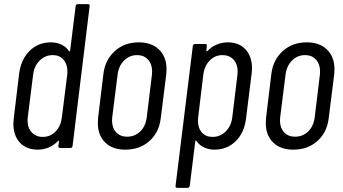

<svg xmlns="http://www.w3.org/2000/svg" viewBox="-20 -720 1669 934"><path d="M359 -700H408Q418 -700 416 -690L333 -10Q331 0 322 0H273Q268 0 265.5 -3Q263 -6 264 -10L267 -32Q267 -34 265.5 -35Q264 -36 262 -34Q242 -13 216.5 -2.5Q191 8 164 8Q108 8 76.5 -26.5Q45 -61 45 -118Q45 -127 47 -145L73 -361Q82 -431 124 -472.5Q166 -514 228 -514Q255 -514 278 -503.5Q301 -493 316 -471Q317 -469 319 -470Q321 -471 321 -473L348 -690Q348 -694 351 -697Q354 -700 359 -700ZM281 -149 307 -356Q308 -362 308 -372Q308 -408 288.5 -430Q269 -452 237 -452Q200 -452 173 -425.5Q146 -399 141 -356L115 -149Q114 -144 114 -134Q114 -98 134.5 -76Q155 -54 188 -54Q225 -54 250.5 -80.5Q276 -107 281 -149Z M456 -121Q456 -137 457 -145L483 -360Q491 -428 538 -471Q585 -514 655 -514Q718 -514 754 -478.5Q790 -443 790 -384Q790 -368 789 -360L762 -145Q754 -76 707 -34Q660 8 590 8Q527 8 491.5 -27Q456 -62 456 -121ZM694 -150 719 -356Q720 -362 720 -372Q720 -408 700 -430Q680 -452 647 -452Q610 -452 583.5 -425.5Q557 -399 552 -356L526 -150Q525 -144 525 -134Q525 -98 545 -76.5Q565 -55 598 -55Q636 -55 662.5 -81Q689 -107 694 -150Z M1206 -387Q1206 -379 1204 -361L1177 -145Q1169 -75 1127 -33.5Q1085 8 1023 8Q997 8 973.5 -2.5Q950 -13 935 -35Q933 -37 931.5 -36Q930 -35 930 -33L903 184Q901 194 892 194H842Q838 194 835.5 191Q833 188 834 184L918 -496Q918 -500 921 -503Q924 -506 928 -506H978Q988 -506 986 -496L984 -473Q983 -471 985 -470.5Q987 -470 989 -472Q1009 -493 1035 -503.5Q1061 -514 1088 -514Q1143 -514 1174.5 -479.5Q1206 -445 1206 -387ZM1136 -372Q1136 -408 1116 -430Q1096 -452 1062 -452Q1026 -452 1000 -425.5Q974 -399 969 -356L944 -150Q943 -144 943 -133Q943 -97 962 -75.5Q981 -54 1014 -54Q1051 -54 1078 -80.5Q1105 -107 1110 -150L1135 -356Q1136 -362 1136 -372Z M1273 -121Q1273 -137 1274 -145L1300 -360Q1308 -428 1355 -471Q1402 -514 1472 -514Q1535 -514 1571 -478.5Q1607 -443 1607 -384Q1607 -368 1606 -360L1579 -145Q1571 -76 1524 -34Q1477 8 1407 8Q1344 8 1308.5 -27Q1273 -62 1273 -121ZM1511 -150 1536 -356Q1537 -362 1537 -372Q1537 -408 1517 -430Q1497 -452 1464 -452Q1427 -452 1400.5 -425.5Q1374 -399 1369 -356L1343 -150Q1342 -144 1342 -134Q1342 -98 1362 -76.5Q1382 -55 1415 -55Q1453 -55 1479.5 -81Q1506 -107 1511 -150Z"/></svg>

Font: Barlow Condensed
Style: Italic
Weight: 400
Width: 3
Italic angle: -7°
Designer: Jeremy Tribby
Foundry: Tribby Type
Version: Version 1.408